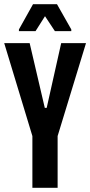

<svg xmlns="http://www.w3.org/2000/svg" viewBox="-21 -893 429 913"><path d="M133 -246 -1 -688H120L192 -380H201L270 -688H388L253 -246V0H133ZM69 -753 136 -873H250L318 -753V-745H240L193 -816L148 -745H69Z"/></svg>

Font: Saira ExtraCondensed
Style: Bold
Weight: 700
Width: 2
Designer: Hector Gatti with collaboration of the Omnibus-Type team
Foundry: Omnibus-Type
Version: Version 0.072; ttfautohint (v1.8)